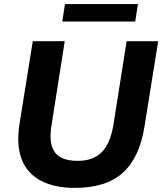

<svg xmlns="http://www.w3.org/2000/svg" viewBox="-20 -906 792 937"><path d="M344 11Q248 11 181.5 -23Q115 -57 87 -125.5Q59 -194 75 -300L140 -705H296L231 -292Q217 -208 246.5 -164.5Q276 -121 360 -121Q434 -121 476 -163Q518 -205 533 -294L598 -705H752L685 -288Q661 -137 579.5 -63Q498 11 344 11ZM284 -801 297 -886H653L640 -801Z"/></svg>

Font: Mulish ExtraBold
Style: Italic
Weight: 800
Italic angle: -9°
Designer: Vernon Adams
Foundry: Vernon Adams
Version: Version 3.603; ttfautohint (v1.8.3)